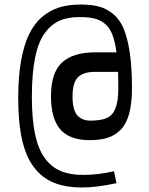

<svg xmlns="http://www.w3.org/2000/svg" viewBox="-20 -745 654 844"><path d="M492.2 60.1Q405.3 79.1 340.8 79.1Q268.6 79.1 217 58.3Q165.5 37.6 129.9 -8.8Q94.2 -55.2 77.1 -130.6Q60.1 -206.1 60.1 -314.9Q60.1 -407.2 72.5 -477.3Q85 -547.4 107.7 -594.2Q130.4 -641.1 164.8 -670.4Q199.2 -699.7 240.5 -712.4Q281.7 -725.1 334 -725.1Q381.3 -725.1 415.3 -716.1Q449.2 -707 478 -683.1Q506.8 -659.2 523.9 -618.2Q541 -577.1 550.5 -512.7Q560.1 -448.2 560.1 -357.9Q560.1 -291.5 548.1 -246.6Q536.1 -201.7 511.7 -176Q487.3 -150.4 454.1 -139.6Q420.9 -128.9 374 -128.9Q286.6 -128.9 245.4 -175.8Q204.1 -222.7 204.1 -323.2Q204.1 -424.8 252.4 -470Q300.8 -515.1 400.9 -515.1H492.2Q485.4 -564.5 472.9 -595.2Q460.4 -626 439 -642.3Q417.5 -658.7 392.3 -664.3Q367.2 -669.9 328.1 -669.9Q277.3 -669.9 240.7 -653.6Q204.1 -637.2 176 -598.4Q147.9 -559.6 134 -490.2Q120.1 -420.9 120.1 -319.8Q120.1 -222.7 134 -156Q147.9 -89.4 177 -49.8Q206.1 -10.3 246.8 6.8Q287.6 23.9 346.2 23.9Q411.1 23.9 481 7.8ZM298.8 -321.8Q298.8 -264.2 318.6 -239.5Q338.4 -214.8 377.9 -214.8Q424.3 -214.8 449.7 -226.3Q475.1 -237.8 487.5 -268.6Q500 -299.3 500 -356Q500 -407.2 499 -429.2H398.9Q345.2 -429.2 322 -404.8Q298.8 -380.4 298.8 -321.8Z"/></svg>

Font: IntelOne Mono Bold
Style: Regular
Weight: 700
Designer: Fred Shallcrass
Foundry: Frere-Jones Type LLC
Version: Version 1.200;hotconv 1.1.0;makeotfexe 2.6.0;FJTRelease1.2